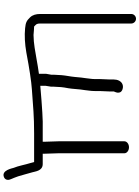

<svg xmlns="http://www.w3.org/2000/svg" viewBox="131 -818 803 1106"><g transform="rotate(90 533.0 -264.5)"><path d="M60 -618.5V-93.9C60 -69.9 65.7 -49.9 79.4 -35.8C98.6 -16.2 108.1 -10.5 142.6 -7.1C184.6 -3 231.2 -5.4 282.3 -14.3C377.3 -32.3 447.7 -42.9 493.7 -46.1C598.1 -53.4 644.7 -59 747.7 -59H913.1C914.9 -51.9 916.9 -43 919.2 -36C927.4 -11.5 935.1 33.1 946.6 59.5C948.6 64 959.8 132.8 1001 114.1C1017.9 106.4 1018.3 88 1011.3 73.9C1004.4 60.1 1002.8 51.8 995.2 32.9C991.6 24.1 976.2 -36.4 972 -48.8C967.3 -62.4 965.3 -108.6 924.6 -108.6H864.9V-122.7L862.4 -199.7V-579C862.4 -593.5 846.8 -605.5 827.9 -605.5C809.1 -605.5 793.4 -593.5 793.4 -579V-199.4L795.9 -122.4V-108.6H714.3C679.5 -110.3 600 -105.6 473.8 -94.6V-125.6L478.8 -156.5V-171.4L481.3 -214.3C482.1 -222.7 483 -229.5 483.6 -232.9C490.6 -267.9 490.9 -281.1 495 -325.6L498.8 -352.6C500.5 -372.2 503.9 -385.2 503.9 -407.6V-435.3L506.4 -495V-518.3C506.4 -520.3 529 -556.9 493 -568.5C467.5 -576.6 450.6 -561.1 444.6 -549.4C439.2 -538.9 437.4 -527.4 437.4 -518.3V-495.4L434.9 -435.7V-407.6C434.9 -389.6 431.6 -376.8 430 -357.6L426.2 -329.7C425.3 -320.9 424.2 -309.2 422.8 -293.4C420.4 -266.6 414.5 -242.8 412.4 -216.6L409.9 -171.9V-158L404.8 -129.1V-86.8C378 -83.6 346 -77.5 320 -73.1C280.4 -66.5 229.7 -55.8 181.1 -55.6L151.9 -58C123.9 -60.2 137.9 -54.8 122.6 -68.5C118.6 -72 115 -79.5 115 -92.7V-618.5C115 -633.5 102.5 -646 87.5 -646C72.5 -646 60 -633.5 60 -618.5Z"/></g></svg>

Font: MewTooHand
Style: BdWide
Weight: 400
Designer: Mew Too, Robert Jablonski
Version: Version 0.77